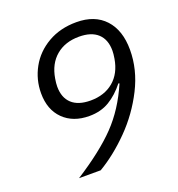

<svg xmlns="http://www.w3.org/2000/svg" viewBox="-129 -817 858 924"><g transform="rotate(-20 300.0 -355.0)"><path d="M230 0H119Q255 -87 331.5 -166.5Q408 -246 458 -362L453 -364Q416 -317 372 -290.5Q328 -264 269 -264Q186 -264 136.5 -313Q87 -362 87 -446Q87 -516 120.5 -576.5Q154 -637 217 -673.5Q280 -710 363 -710Q457 -710 509 -653.5Q561 -597 561 -497Q561 -396 512 -299Q463 -202 387 -125Q311 -48 230 0ZM476 -482Q480 -506 480 -522Q480 -579 447 -609.5Q414 -640 351 -640Q280 -640 233.5 -601Q187 -562 175 -490Q171 -466 171 -450Q171 -393 204 -362.5Q237 -332 300 -332Q371 -332 417.5 -371Q464 -410 476 -482Z"/></g></svg>

Font: iA Writer Duo S
Style: Italic
Weight: 400
Italic angle: -9.5°
Designer: Mike Abbink, Paul van der Laan, Pieter van Rosmalen, Oliver Reichenstein
Foundry: Bold Monday and Information Architects Inc.
Version: Version 2.000